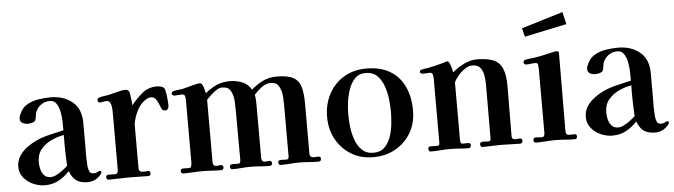

<svg xmlns="http://www.w3.org/2000/svg" viewBox="-48 -979 4145 1181"><g transform="rotate(-5 2024.0 -388.0)"><path d="M334 -106Q331 -153 330 -200.5Q329 -248 330 -296Q289 -289 250.5 -270.5Q212 -252 187 -221Q162 -190 162 -142Q162 -122 167.5 -99Q173 -76 187.5 -60.5Q202 -45 227 -45Q245 -45 265 -55.5Q285 -66 303.5 -80Q322 -94 334 -106ZM540 -47Q540 -43 536.5 -38Q533 -33 530 -30Q499 6 450 6Q407 6 381 -13Q355 -32 341 -72Q309 -38 272.5 -18Q236 2 187 2Q152 2 116.5 -13.5Q81 -29 57.5 -58Q34 -87 34 -125Q34 -163 53.5 -192.5Q73 -222 103 -243.5Q133 -265 164 -279Q204 -296 246 -305.5Q288 -315 330 -325V-329Q330 -347 329.5 -377.5Q329 -408 323 -438.5Q317 -469 303 -490.5Q289 -512 262 -512Q231 -512 206.5 -494Q182 -476 172 -446Q170 -437 169 -428.5Q168 -420 166 -411Q164 -395 147.5 -389.5Q131 -384 117 -384Q100 -384 84 -391.5Q68 -399 68 -420Q68 -428 70.5 -434.5Q73 -441 76 -448Q92 -486 124 -504Q156 -522 194.5 -528Q233 -534 268 -534Q350 -534 403 -490Q456 -446 456 -360V-209Q455 -181 455.5 -151.5Q456 -122 458 -93Q460 -76 466 -60.5Q472 -45 493 -45Q507 -45 516.5 -51Q526 -57 534 -57Q538 -57 539 -53Q540 -49 540 -47Z M987 -419Q987 -409 981.5 -400.5Q976 -392 965 -392Q948 -392 942 -406Q936 -419 929.5 -436.5Q923 -454 912.5 -467Q902 -480 883 -480Q873 -480 864 -476Q855 -472 847 -466Q815 -444 795.5 -403.5Q776 -363 770 -324V-325Q770 -288 770 -251Q770 -214 770 -177V-54Q770 -37 779.5 -32Q789 -27 802.5 -28.5Q816 -30 827 -30Q841 -30 841 -15Q841 1 825 1Q795 1 765 0Q735 -1 705 -1Q674 -1 643 0.5Q612 2 580 2Q573 2 570 -3.5Q567 -9 567 -14Q567 -29 583 -29Q593 -29 602.5 -28.5Q612 -28 622 -28Q634 -28 638 -36Q642 -44 642 -54Q642 -125 642 -197Q642 -269 642 -340Q642 -359 642 -378Q642 -397 642 -416Q642 -427 640 -442Q638 -457 631.5 -469Q625 -481 610 -481Q600 -481 590.5 -478.5Q581 -476 570 -476Q555 -476 555 -491Q555 -502 566 -506Q580 -511 595 -512.5Q610 -514 624 -517Q637 -520 658 -525.5Q679 -531 699.5 -535.5Q720 -540 731 -540Q746 -540 753 -529Q756 -524 759 -505.5Q762 -487 764 -468Q766 -449 766 -441Q797 -480 835 -512Q873 -544 927 -544Q941 -544 956.5 -538.5Q972 -533 976 -517Q981 -498 984 -468.5Q987 -439 987 -419Z M1893 -12Q1893 4 1876 4Q1847 4 1818 1.5Q1789 -1 1760 -1Q1731 -1 1701.5 1.5Q1672 4 1642 4Q1636 4 1632.5 -1.5Q1629 -7 1629 -12Q1629 -27 1647 -27Q1655 -27 1663.5 -26.5Q1672 -26 1680 -26Q1692 -26 1694 -33.5Q1696 -41 1696 -51V-348Q1696 -375 1694.5 -407.5Q1693 -440 1682 -465Q1673 -487 1659.5 -495.5Q1646 -504 1623 -504Q1595 -504 1567 -482Q1539 -460 1522 -440Q1526 -420 1526.5 -399.5Q1527 -379 1527 -359Q1527 -282 1527 -205Q1527 -128 1527 -51Q1527 -39 1531.5 -32Q1536 -25 1549 -25Q1556 -25 1562.5 -26Q1569 -27 1576 -27Q1591 -27 1591 -12Q1591 4 1574 4Q1546 4 1517.5 1.5Q1489 -1 1460 -1Q1431 -1 1402 1.5Q1373 4 1344 4Q1337 4 1334 -1.5Q1331 -7 1331 -12Q1331 -23 1340 -25.5Q1349 -28 1360.5 -27Q1372 -26 1378 -26Q1392 -26 1395 -32.5Q1398 -39 1398 -51Q1398 -125 1397.5 -199.5Q1397 -274 1397 -348Q1397 -375 1395.5 -407.5Q1394 -440 1383 -465Q1373 -488 1359 -495Q1345 -502 1321 -502Q1308 -502 1289 -489.5Q1270 -477 1253 -461Q1236 -445 1227 -435Q1227 -339 1227 -243Q1227 -147 1227 -51Q1227 -39 1231.5 -32Q1236 -25 1249 -25Q1256 -25 1263 -26Q1270 -27 1277 -27Q1291 -27 1291 -12Q1291 4 1275 4Q1246 4 1217.5 2Q1189 0 1160 0Q1130 0 1100.5 2Q1071 4 1041 4Q1034 4 1030.5 -1.5Q1027 -7 1027 -12Q1027 -27 1044 -27Q1052 -27 1060.5 -26.5Q1069 -26 1078 -26Q1092 -26 1094.5 -40Q1097 -54 1097 -64Q1097 -159 1097 -254Q1097 -349 1097 -444Q1097 -455 1094 -468Q1091 -481 1075 -481Q1064 -481 1052.5 -479.5Q1041 -478 1030 -478Q1024 -478 1018.5 -481.5Q1013 -485 1013 -492Q1013 -499 1017.5 -502Q1022 -505 1026 -506Q1039 -510 1053 -511Q1067 -512 1080 -514Q1092 -517 1114.5 -523Q1137 -529 1159 -534.5Q1181 -540 1189 -540Q1201 -540 1206 -529Q1213 -518 1216 -503.5Q1219 -489 1223 -476Q1259 -506 1295 -521.5Q1331 -537 1378 -537Q1416 -537 1452.5 -522Q1489 -507 1508 -473Q1543 -504 1581 -522Q1619 -540 1665 -540Q1734 -540 1768 -521Q1802 -502 1813.5 -462.5Q1825 -423 1825 -359Q1825 -282 1825 -205Q1825 -128 1825 -51Q1825 -35 1833.5 -30Q1842 -25 1854.5 -26Q1867 -27 1878 -27Q1893 -27 1893 -12Z M2347 -263Q2347 -296 2342.5 -338.5Q2338 -381 2324 -421Q2310 -461 2283.5 -487.5Q2257 -514 2212 -514Q2171 -514 2146 -488Q2121 -462 2107.5 -423Q2094 -384 2089 -342.5Q2084 -301 2084 -271Q2084 -238 2088.5 -195.5Q2093 -153 2107 -113Q2121 -73 2148 -47Q2175 -21 2220 -21Q2262 -21 2287.5 -46.5Q2313 -72 2326 -110.5Q2339 -149 2343 -190.5Q2347 -232 2347 -263ZM2483 -258Q2483 -181 2448 -121.5Q2413 -62 2352.5 -28Q2292 6 2215 6Q2138 6 2079 -30Q2020 -66 1986.5 -127Q1953 -188 1953 -264Q1953 -343 1986 -405.5Q2019 -468 2079 -504.5Q2139 -541 2219 -541Q2307 -541 2365.5 -505.5Q2424 -470 2453.5 -406.5Q2483 -343 2483 -258Z M3137 -14Q3137 2 3121 2Q3092 2 3062.5 0.5Q3033 -1 3004 -1Q2976 -1 2947 0.5Q2918 2 2889 2Q2882 2 2879 -3.5Q2876 -9 2876 -15Q2876 -30 2892 -30Q2901 -30 2910 -29.5Q2919 -29 2928 -29Q2943 -29 2943 -42Q2943 -126 2943.5 -210Q2944 -294 2944 -378Q2944 -405 2939.5 -434Q2935 -463 2919.5 -483Q2904 -503 2869 -503Q2847 -503 2823.5 -487Q2800 -471 2781.5 -449Q2763 -427 2755 -408V-54Q2755 -45 2757.5 -37Q2760 -29 2771 -29Q2779 -29 2787.5 -29.5Q2796 -30 2804 -30Q2809 -30 2814 -26Q2819 -22 2819 -17Q2819 2 2803 2Q2775 2 2747.5 -0.5Q2720 -3 2691 -3Q2661 -3 2630.5 -0.5Q2600 2 2569 2Q2562 2 2559 -3.5Q2556 -9 2556 -15Q2556 -30 2572 -30Q2581 -30 2590 -29.5Q2599 -29 2609 -29Q2623 -29 2625 -35Q2627 -41 2627 -54V-199Q2627 -260 2627 -321Q2627 -382 2627 -443Q2627 -454 2624 -467.5Q2621 -481 2606 -481Q2596 -481 2586.5 -480Q2577 -479 2567 -479Q2561 -479 2553.5 -481.5Q2546 -484 2546 -492Q2546 -498 2550 -501Q2554 -504 2559 -505Q2569 -508 2580 -509Q2591 -510 2601 -512Q2627 -517 2652.5 -523.5Q2678 -530 2703 -537Q2707 -539 2711 -540.5Q2715 -542 2719 -542Q2727 -542 2733.5 -527Q2740 -512 2744.5 -495Q2749 -478 2750 -471Q2779 -497 2820 -517.5Q2861 -538 2901 -538Q2968 -538 3005.5 -521Q3043 -504 3059 -464.5Q3075 -425 3075 -359Q3075 -281 3074 -203Q3073 -125 3073 -47Q3073 -37 3079.5 -32.5Q3086 -28 3096 -28Q3103 -28 3109.5 -29Q3116 -30 3123 -30Q3137 -30 3137 -14Z M3474 -12Q3474 4 3458 4Q3429 4 3399 1.5Q3369 -1 3339 -1Q3309 -1 3278.5 1.5Q3248 4 3218 4Q3211 4 3208 -1.5Q3205 -7 3205 -12Q3205 -28 3220 -28Q3230 -28 3239 -27Q3248 -26 3257 -26Q3269 -26 3272.5 -34Q3276 -42 3276 -52V-449Q3276 -459 3274 -471.5Q3272 -484 3258 -484Q3245 -484 3231 -482Q3217 -480 3203 -480Q3197 -480 3191.5 -483Q3186 -486 3186 -493Q3186 -506 3199 -510Q3210 -512 3222.5 -513.5Q3235 -515 3246 -516Q3281 -521 3314.5 -528.5Q3348 -536 3382 -544Q3385 -544 3388 -544.5Q3391 -545 3393 -545Q3408 -545 3408 -533Q3408 -413 3407 -292.5Q3406 -172 3406 -52Q3406 -34 3414 -29.5Q3422 -25 3434.5 -26Q3447 -27 3460 -27Q3474 -27 3474 -12ZM3469 -706 3208 -651 3195 -704 3451 -782Z M3838 -106Q3835 -153 3834 -200.5Q3833 -248 3834 -296Q3793 -289 3754.5 -270.5Q3716 -252 3691 -221Q3666 -190 3666 -142Q3666 -122 3671.5 -99Q3677 -76 3691.5 -60.5Q3706 -45 3731 -45Q3749 -45 3769 -55.5Q3789 -66 3807.5 -80Q3826 -94 3838 -106ZM4044 -47Q4044 -43 4040.5 -38Q4037 -33 4034 -30Q4003 6 3954 6Q3911 6 3885 -13Q3859 -32 3845 -72Q3813 -38 3776.5 -18Q3740 2 3691 2Q3656 2 3620.5 -13.5Q3585 -29 3561.5 -58Q3538 -87 3538 -125Q3538 -163 3557.5 -192.5Q3577 -222 3607 -243.5Q3637 -265 3668 -279Q3708 -296 3750 -305.5Q3792 -315 3834 -325V-329Q3834 -347 3833.5 -377.5Q3833 -408 3827 -438.5Q3821 -469 3807 -490.5Q3793 -512 3766 -512Q3735 -512 3710.5 -494Q3686 -476 3676 -446Q3674 -437 3673 -428.5Q3672 -420 3670 -411Q3668 -395 3651.5 -389.5Q3635 -384 3621 -384Q3604 -384 3588 -391.5Q3572 -399 3572 -420Q3572 -428 3574.5 -434.5Q3577 -441 3580 -448Q3596 -486 3628 -504Q3660 -522 3698.5 -528Q3737 -534 3772 -534Q3854 -534 3907 -490Q3960 -446 3960 -360V-209Q3959 -181 3959.5 -151.5Q3960 -122 3962 -93Q3964 -76 3970 -60.5Q3976 -45 3997 -45Q4011 -45 4020.5 -51Q4030 -57 4038 -57Q4042 -57 4043 -53Q4044 -49 4044 -47Z"/></g></svg>

Font: Kaisei Opti
Style: Bold
Weight: 700
Designer: Font-Kai, 金井和夫
Foundry: KAZUO KANAI
Version: Version 5.003